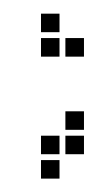

<svg xmlns="http://www.w3.org/2000/svg" viewBox="-20 -230 147 281"><path d="M40 -31.4V-4.3H67.1V-31.4ZM75.7 -31.4V-4.3H102.9V-31.4ZM75.7 -67.1V-40H102.9V-67.1ZM40 4.3V31.4H67.1V4.3ZM40 -210V-182.9H67.1V-210ZM40 -174.3V-147.1H67.1V-174.3ZM75.7 -174.3V-147.1H102.9V-174.3Z"/></svg>

Font: Gossip Low Square
Style: Regular
Weight: 400
Width: 3
Designer: Deborah Khodanovich
Version: Version 1.001;Glyphs 3.3.1 (3343)